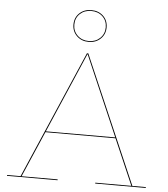

<svg xmlns="http://www.w3.org/2000/svg" viewBox="-64 -1062 978 1119"><g transform="rotate(5 425.0 -502.5)"><path d="M831 -5V0H535V-5H746L630 -273H220L104 -5H315V0H19V-5H98L421 -752H429L752 -5ZM628 -278 426 -746H424L222 -278ZM328 -912Q328 -953 355.5 -979Q383 -1005 425 -1005Q467 -1005 494.5 -979Q522 -953 522 -912Q522 -872 494.5 -845.5Q467 -819 425 -819Q383 -819 355.5 -845.5Q328 -872 328 -912ZM517 -912Q517 -951 491 -975.5Q465 -1000 425 -1000Q385 -1000 359 -975.5Q333 -951 333 -912Q333 -874 359 -849Q385 -824 425 -824Q465 -824 491 -849Q517 -874 517 -912Z"/></g></svg>

Font: Hepta Slab Hairline
Style: Regular
Weight: 400
Designer: Michael LaGattuta
Foundry: Michael LaGattuta
Version: Version 1.100; ttfautohint (v1.8) -l 8 -r 50 -G 200 -x 14 -D